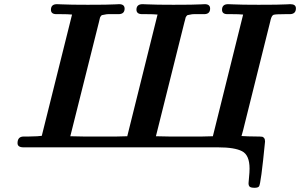

<svg xmlns="http://www.w3.org/2000/svg" viewBox="-20 -706 1438 920"><path d="M64 -20Q64 -52.2 94.2 -51.8H116.2Q168 -52.7 180.2 -55.2L325.2 -636.2Q307.1 -638.2 270 -638.2H250Q224.1 -638.2 224.1 -659.2Q224.1 -686 252.9 -686Q256.8 -686 275.9 -685.1Q294.9 -684.1 328.4 -683.6Q361.8 -683.1 400.9 -683.1Q448.7 -683.1 482.9 -683.6Q517.1 -684.1 532.5 -685.1Q547.9 -686 550.8 -686Q576.7 -686 577.1 -665Q577.1 -639.2 549.8 -638.2H524.9Q508.8 -638.2 499.5 -638.2Q490.2 -638.2 481.7 -636Q473.1 -633.8 470 -633.8Q466.8 -633.8 463.4 -628.9Q460 -624 459.5 -622.6Q459 -621.1 457 -612.5Q455.1 -604 454.1 -600.1L316.9 -53.2L383.8 -51.8H536.1L589.8 -53.2L734.9 -636.2Q716.8 -638.2 680.2 -638.2H661.1Q634.3 -638.2 633.8 -659.2Q633.8 -686 663.1 -686Q667 -686 686 -685.1Q705.1 -684.1 738.5 -683.6Q772 -683.1 811 -683.1Q858.9 -683.1 892.8 -683.6Q926.8 -684.1 942.4 -685.1Q958 -686 960.9 -686Q986.8 -686 986.8 -665Q986.8 -639.2 960 -638.2H935.1Q918.9 -638.2 909.4 -638.2Q899.9 -638.2 891.4 -636Q882.8 -633.8 879.9 -633.8Q877 -633.8 873.5 -628.9Q870.1 -624 869.6 -622.6Q869.1 -621.1 867.2 -612.5Q865.2 -604 863.8 -600.1L727.1 -53.2L793.9 -51.8H945.8L1000 -53.2L1145 -636.2Q1127 -638.2 1089.8 -638.2H1069.8Q1043.9 -638.2 1043.9 -659.2Q1043.9 -686 1073.2 -686Q1077.1 -686 1096.2 -685.1Q1115.2 -684.1 1147.7 -683.6Q1180.2 -683.1 1219.2 -683.1Q1268.1 -683.1 1302.5 -683.6Q1336.9 -684.1 1352.5 -685.1Q1368.2 -686 1371.1 -686Q1397.9 -686 1397.9 -666Q1397.9 -639.2 1370.1 -638.2H1348.1Q1299.3 -638.2 1290.8 -635Q1282.2 -631.8 1276.9 -611.8Q1275.9 -606 1274.9 -603L1150.9 -106Q1146 -84 1137.2 -54.2Q1163.1 -52.2 1216.8 -51.8H1223.1Q1231.9 -51.8 1236.6 -50.8Q1241.2 -49.8 1245.6 -44.4Q1250 -39.1 1250 -27.8Q1230 177.2 1221.2 187Q1216.3 193.8 1200.2 193.8Q1183.1 193.8 1177 189Q1170.9 184.1 1170.9 171.9Q1170.9 167 1173.3 143.6Q1175.8 120.1 1175.8 102.1Q1175.8 37.1 1139.9 18.6Q1104 0 1024.9 0H92.8Q64 0 64 -20Z"/></svg>

Font: CMU Serif
Style: BoldItalic
Weight: 700
Italic angle: -14.04°
Version: Version 0.7.0